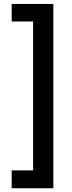

<svg xmlns="http://www.w3.org/2000/svg" viewBox="-20 -832 373 998"><path d="M257.2 146.5H40.7V53.6H152.1V-720.3H40.7V-811.5H257.2Z"/></svg>

Font: Reddit Sans
Style: Regular
Weight: 400
Designer: Stephen Hutchings
Foundry: Reddit
Version: Version 1.014